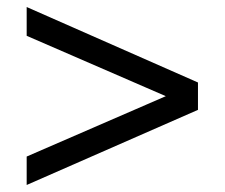

<svg xmlns="http://www.w3.org/2000/svg" viewBox="-20 -561 640 547"><path d="M56 -34V-115L510 -312V-262L56 -459V-541L544 -326V-248Z"/></svg>

Font: Nunito Sans 12pt ExtraLight 12pt SemiBold
Style: Regular
Weight: 600
Version: Version 3.101;gftools[0.9.27]